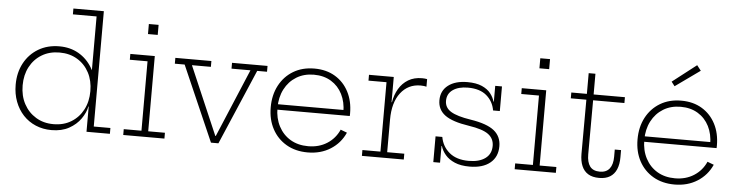

<svg xmlns="http://www.w3.org/2000/svg" viewBox="-48 -1014 4773 1247"><g transform="rotate(5 2339.0 -390.5)"><path d="M541 0V-206.5L543 -235.5V-292.5L541 -342.5V-752H386.5V-790H585V-38H693.5V0ZM318 -537.5Q388.5 -537.5 443.2 -506Q498 -474.5 531.8 -417.8Q565.5 -361 572 -285L543 -265Q543 -333 515.5 -385.2Q488 -437.5 438.2 -467.5Q388.5 -497.5 322.5 -497.5Q256.5 -497.5 206.8 -467.5Q157 -437.5 129.2 -385Q101.5 -332.5 101.5 -264.5Q101.5 -196 129.8 -143.5Q158 -91 207.8 -60.8Q257.5 -30.5 322.5 -30.5Q388.5 -30.5 438 -60.8Q487.5 -91 515.2 -143.8Q543 -196.5 543 -265L549.5 -165H539Q531 -124 502.8 -83.8Q474.5 -43.5 427 -17.2Q379.5 9 313 9Q257 9 209.8 -11Q162.5 -31 128.2 -67.8Q94 -104.5 75 -154.8Q56 -205 56 -264.5Q56 -344 89 -405.5Q122 -467 181 -502.2Q240 -537.5 318 -537.5Z M940 -38H1049V0H780.5V-38H896V-490.5H780.5V-528.5H940ZM883.5 -732.5H947V-667H883.5Z M1443.5 -528.5H1675V-490.5H1611L1401 0H1352.5L1138 -490.5H1074V-528.5H1309V-490.5H1185.5L1396.5 0L1354.5 -46H1397.5L1360.5 0L1567 -490.5H1443.5Z M1983.5 8.5Q1903.5 8.5 1844 -26.2Q1784.5 -61 1751.8 -122Q1719 -183 1719 -263Q1719 -343.5 1751.8 -405.5Q1784.5 -467.5 1843.2 -502.8Q1902 -538 1980.5 -538Q2058.5 -538 2115.8 -503.5Q2173 -469 2204.5 -408.2Q2236 -347.5 2236 -268Q2236 -262.5 2235.8 -258.2Q2235.5 -254 2235.5 -251H2191.5Q2192 -255.5 2192 -260.5Q2192 -265.5 2192 -271.5Q2192 -338 2166.2 -389Q2140.5 -440 2093 -469Q2045.5 -498 1980.5 -498Q1916 -498 1867 -468Q1818 -438 1790.5 -385Q1763 -332 1763 -263Q1763 -195 1790.5 -142.8Q1818 -90.5 1867.2 -61.2Q1916.5 -32 1983 -32Q2053 -32 2105.8 -65.5Q2158.5 -99 2184.5 -157.5L2226.5 -141.5Q2195.5 -72 2131.8 -31.8Q2068 8.5 1983.5 8.5ZM1746.5 -251V-286.5H2221.5L2234 -251Z M2498 -38H2609.5V0H2336.5V-38H2454V-490.5H2336.5V-528.5H2498ZM2715 -484Q2707.5 -486 2698.8 -487.2Q2690 -488.5 2677 -488.5Q2595.5 -488.5 2546.8 -425.2Q2498 -362 2498 -250.5L2486 -364H2500.5Q2508.5 -413 2531.5 -452Q2554.5 -491 2592.2 -513.8Q2630 -536.5 2682 -536.5Q2691.5 -536.5 2698.8 -535.8Q2706 -535 2715 -533.5Z M3038.5 8.5Q2981 8.5 2942 -8.2Q2903 -25 2880.2 -51.8Q2857.5 -78.5 2848.5 -109H2836.5L2846 -168Q2857 -106 2903.8 -67Q2950.5 -28 3030 -28Q3098.5 -28 3137.8 -56.8Q3177 -85.5 3177 -138.5Q3177 -186 3139.5 -213.8Q3102 -241.5 3012.5 -255Q2902.5 -271.5 2854.5 -307.2Q2806.5 -343 2806.5 -403.5Q2806.5 -466 2852.8 -501.5Q2899 -537 2978.5 -537Q3035.5 -537 3072.8 -520.5Q3110 -504 3130 -478.2Q3150 -452.5 3157 -425.5H3169L3159.5 -368Q3149.5 -427 3105.8 -464.2Q3062 -501.5 2984.5 -501.5Q2923 -501.5 2886.2 -475.8Q2849.5 -450 2849.5 -404Q2849.5 -359 2890.2 -334.2Q2931 -309.5 3019 -296Q3127.5 -279 3174 -241.2Q3220.5 -203.5 3220.5 -139.5Q3220.5 -70 3172.5 -30.8Q3124.5 8.5 3038.5 8.5ZM2802 0V-168H2846V0ZM3159.5 -368V-528.5H3203.5V-368Z M3492 -38H3601V0H3332.5V-38H3448V-490.5H3332.5V-528.5H3492ZM3435.5 -732.5H3499V-667H3435.5Z M3800 -137.5Q3800 -86.5 3820.2 -59.5Q3840.5 -32.5 3884.5 -32.5Q3927 -32.5 3948 -59.8Q3969 -87 3969 -137.5V-184H4010V-137.5Q4010 -91 3996 -58.2Q3982 -25.5 3954 -8.5Q3926 8.5 3884 8.5Q3839.5 8.5 3811.5 -8.8Q3783.5 -26 3769.8 -58.8Q3756 -91.5 3756 -137.5L3757 -490.5H3655.5V-528.5H3757V-663.5H3801V-528.5H4005V-490.5H3801Z M4375 8.5Q4295 8.5 4235.5 -26.2Q4176 -61 4143.2 -122Q4110.5 -183 4110.5 -263Q4110.5 -343.5 4143.2 -405.5Q4176 -467.5 4234.8 -502.8Q4293.5 -538 4372 -538Q4450 -538 4507.2 -503.5Q4564.5 -469 4596 -408.2Q4627.5 -347.5 4627.5 -268Q4627.5 -262.5 4627.2 -258.2Q4627 -254 4627 -251H4583Q4583.5 -255.5 4583.5 -260.5Q4583.5 -265.5 4583.5 -271.5Q4583.5 -338 4557.8 -389Q4532 -440 4484.5 -469Q4437 -498 4372 -498Q4307.5 -498 4258.5 -468Q4209.5 -438 4182 -385Q4154.5 -332 4154.5 -263Q4154.5 -195 4182 -142.8Q4209.5 -90.5 4258.8 -61.2Q4308 -32 4374.5 -32Q4444.5 -32 4497.2 -65.5Q4550 -99 4576 -157.5L4618 -141.5Q4587 -72 4523.2 -31.8Q4459.5 8.5 4375 8.5ZM4138 -251V-286.5H4613L4625.5 -251ZM4454.5 -776.5 4481 -742.5 4320 -627.5 4298.5 -655.5Z"/></g></svg>

Font: Hepta Slab ExtraLight Light
Style: Regular
Weight: 300
Version: Version 1.100